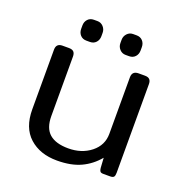

<svg xmlns="http://www.w3.org/2000/svg" viewBox="-120 -744 823 865"><g transform="rotate(20 292.0 -311.5)"><path d="M145 -580V-596Q145 -614 156 -626Q167 -638 185 -638H202Q219 -638 230.5 -625.5Q242 -613 242 -596V-580Q242 -562 231 -550Q220 -538 202 -538H185Q167 -538 156 -550Q145 -562 145 -580ZM333 -580V-596Q333 -613 344.5 -625.5Q356 -638 373 -638H390Q408 -638 419 -626Q430 -614 430 -596V-580Q430 -562 419 -550Q408 -538 390 -538H373Q356 -538 344.5 -550.5Q333 -563 333 -580ZM62 -164V-450Q62 -480 92 -480H123Q139 -480 146 -472.5Q153 -465 153 -450V-165Q153 -107 183.5 -80.5Q214 -54 274 -54Q338 -54 382 -89Q426 -124 426 -179V-450Q426 -480 457 -480H487Q503 -480 510 -472.5Q517 -465 517 -450V-25Q517 -11 512.5 -5.5Q508 0 495 0H462Q451 0 447 -5Q443 -10 442 -21L439 -69Q405 -28 358.5 -6.5Q312 15 245 15Q163 15 112.5 -30.5Q62 -76 62 -164Z"/></g></svg>

Font: Mitr Light
Style: Regular
Weight: 300
Designer: Thanarat Vachiruckul
Foundry: Cadson Demak
Version: Version 1.003